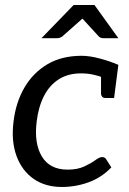

<svg xmlns="http://www.w3.org/2000/svg" viewBox="-20 -737 513 764"><path d="M226 7Q160 7 113.5 -25.5Q67 -58 45.5 -117Q24 -176 34 -254Q43 -330 77.5 -389Q112 -448 169 -481.5Q226 -515 305 -515Q336 -515 376 -504.5Q416 -494 451 -479L444 -425L392 -428Q373 -435 351 -440Q329 -445 302 -445Q251 -445 214 -421.5Q177 -398 155 -355Q133 -312 126 -254Q115 -167 146.5 -114.5Q178 -62 249 -62Q288 -62 315 -74.5Q342 -87 359 -99.5Q376 -112 386 -112Q397 -112 402 -104L423 -71Q385 -31 333.5 -12Q282 7 226 7ZM382 -438 444 -425 434 -347H401Q391 -347 387 -351.5Q383 -356 382 -363ZM145 -585 273 -717H356L451 -585H392Q380 -585 373 -592L308 -663L228 -592Q224 -589 218.5 -587Q213 -585 207 -585Z"/></svg>

Font: Aleo
Style: Italic
Weight: 400
Italic angle: -7°
Designer: Alessio Laiso
Foundry: Alessio Laiso
Version: Version 2.001;gftools[0.9.29]